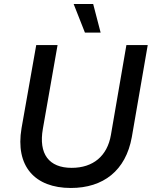

<svg xmlns="http://www.w3.org/2000/svg" viewBox="-20 -924 759 954"><path d="M332 10C493 10 605 -76 635 -243L714 -700H608L531 -253C513 -149 443 -90 336 -90C223 -90 171 -159 193 -284L266 -700H160L87 -287C55 -98 153 10 332 10ZM402 -762H480L443 -904H346Z"/></svg>

Font: Fixel Display Medium
Style: Italic
Weight: 500
Italic angle: -10°
Designer: AlfaBravo + MacPaw
Foundry: Kyrylo Tkachov, Marchela Mozhyna, Serhii Makarenko, Maria Weinstein, Zakhar Kryvoshyya
Version: Version 1.210;Glyphs 3.2 (3217)